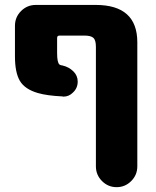

<svg xmlns="http://www.w3.org/2000/svg" viewBox="-20 -567 635 783"><path d="M371.1 -376Q371.1 -403.3 360.8 -412.6Q350.6 -421.9 324.2 -421.9H222.7Q212.9 -421.9 212.9 -412.1V-350.6Q212.9 -311.5 222.7 -303.7Q226.6 -300.8 235.4 -299.8Q260.7 -293.9 278.8 -276.4Q296.9 -258.8 296.9 -234.4Q296.9 -208 278.3 -190.4Q261.7 -172.9 238.3 -172.9Q236.3 -172.9 234.4 -173.8Q171.9 -176.8 134.8 -187.5Q81.1 -203.1 61 -237.3Q41 -271.5 41 -336.9V-461.9Q41 -497.1 65.9 -522Q90.8 -546.9 126 -546.9H370.1Q540 -546.9 540 -394.5V111.3Q540 146.5 515.1 171.4Q490.2 196.3 455.6 196.3Q420.9 196.3 396 171.4Q371.1 146.5 371.1 111.3Z"/></svg>

Font: Gen Jyuu GothicX Heavy
Style: Bold
Weight: 900
Designer: [Source Han Sans]
Ryoko NISHIZUKA  (kana & ideographs); Paul D. Hunt (Latin, Greek & Cyrillic); Wenlong ZHANG  (bopomofo
Version: Version 1.002.20150607